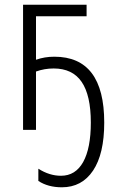

<svg xmlns="http://www.w3.org/2000/svg" viewBox="-20 -552 496 816"><path d="M348 -483H133V-298Q169 -311 211 -311Q423 -311 423 -31Q423 102 375.5 173Q328 244 243 244Q184 244 143 217V165Q190 195 239 195Q301 195 333.5 136.5Q366 78 366 -31Q366 -147 327 -204Q288 -261 208 -261Q169 -261 133 -248V0H78V-532H348Z"/></svg>

Font: Noto Sans UI NarrowLight
Style: Regular
Weight: 300
Width: 4
Designer: Monotype Design Team
Foundry: Monotype Imaging Inc.
Version: Version 1.001